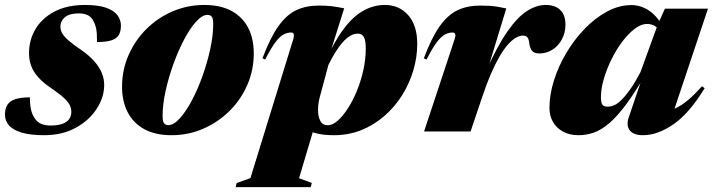

<svg xmlns="http://www.w3.org/2000/svg" viewBox="-38 -530 2874 774"><path d="M82.5 -137.5Q82.5 -108 87.2 -87.5Q92 -67 103 -51.5Q114 -36 129.5 -30Q145 -24 166 -24Q195 -24 213.5 -30.8Q232 -37.5 240.8 -49.8Q249.5 -62 249.5 -79Q249.5 -93 243.5 -105.8Q237.5 -118.5 220.5 -134.5Q203.5 -150.5 170 -173.5Q136.5 -196 116.5 -218.2Q96.5 -240.5 87.8 -264.2Q79 -288 79 -315.5Q79 -369.5 105.5 -413.5Q132 -457.5 182.5 -483.8Q233 -510 304.5 -510Q358 -510 389.8 -498.8Q421.5 -487.5 435.5 -468.5Q449.5 -449.5 449.5 -426.5Q449.5 -402.5 440.2 -388Q431 -373.5 410 -367Q389 -360.5 353 -360.5Q353.5 -396.5 349.5 -415.2Q345.5 -434 336.5 -449Q327.5 -464 313.2 -470Q299 -476 279.5 -476Q241.5 -476 223.5 -460.5Q205.5 -445 205.5 -423Q205.5 -409.5 212.2 -396.8Q219 -384 237 -368Q255 -352 289 -329Q322.5 -305.5 342.8 -282.2Q363 -259 372.5 -235.5Q382 -212 382 -187.5Q382 -138.5 352.2 -92Q322.5 -45.5 268 -15.2Q213.5 15 139.5 15Q84 15 49.2 4.5Q14.5 -6 -1.8 -24.5Q-18 -43 -18 -67.5Q-18 -91.5 -8.5 -107Q1 -122.5 23.2 -130Q45.5 -137.5 82.5 -137.5Z M785.5 -510Q851 -510 895.5 -485.8Q940 -461.5 962.5 -417.8Q985 -374 985 -315Q985 -247.5 959 -187.8Q933 -128 887 -82.5Q841 -37 781.2 -11Q721.5 15 654 15Q588 15 543.8 -9.2Q499.5 -33.5 476.8 -77.5Q454 -121.5 454 -180Q454 -247.5 480 -307.2Q506 -367 552 -412.8Q598 -458.5 658 -484.2Q718 -510 785.5 -510ZM640.5 -25.5Q662 -25.5 686.8 -52.8Q711.5 -80 735.5 -125.2Q759.5 -170.5 778.8 -224.8Q798 -279 809.8 -333.5Q821.5 -388 821.5 -433Q821.5 -455 815.8 -462.5Q810 -470 798.5 -470Q777 -470 752.2 -442.5Q727.5 -415 703.8 -369.8Q680 -324.5 660.5 -270.2Q641 -216 629.2 -161.8Q617.5 -107.5 617.5 -62Q617.5 -40.5 623.5 -33Q629.5 -25.5 640.5 -25.5Z M1252 -142Q1248 -128 1246 -113.8Q1244 -99.5 1244 -86.5Q1244 -60.5 1253.2 -42.8Q1262.5 -25 1283.5 -25Q1302 -25 1323 -43.2Q1344 -61.5 1364.2 -92.8Q1384.5 -124 1400.8 -163.8Q1417 -203.5 1426.8 -247.5Q1436.5 -291.5 1436.5 -334.5Q1436.5 -366.5 1429 -380.5Q1421.5 -394.5 1403 -394.5Q1394 -394.5 1383.8 -390.5Q1373.5 -386.5 1362 -377.5Q1350.5 -368.5 1338.2 -353.5Q1326 -338.5 1313 -317.5Q1300 -296.5 1286 -268.5ZM1154.5 -57.5 1239 -51.5 1167.5 188.5 1219 207.5 1214.5 224.5H912L916 208L971.5 188L1145 -374.5Q1148 -386 1146.2 -392.5Q1144.5 -399 1135.5 -399Q1122 -399 1107 -392Q1092 -385 1074 -362Q1056 -339 1031 -290L1020 -295Q1051 -377.5 1083.8 -423.8Q1116.5 -470 1156 -488.8Q1195.5 -507.5 1246.5 -507.5Q1278.5 -507.5 1299.2 -505Q1320 -502.5 1349.5 -496.5L1281 -279L1271.5 -278Q1309 -362.5 1347.5 -413.5Q1386 -464.5 1427.2 -487.2Q1468.5 -510 1513.5 -510Q1571 -510 1607.5 -469Q1644 -428 1644 -353.5Q1644 -299 1628 -245.5Q1612 -192 1582.5 -145.2Q1553 -98.5 1511.2 -62.2Q1469.5 -26 1418.5 -5.5Q1367.5 15 1308 15Q1242.5 15 1204.8 -4.2Q1167 -23.5 1154.5 -57.5Z M1795.5 -374.5Q1799 -386 1797 -392.5Q1795 -399 1786 -399Q1772.5 -399 1757.5 -392Q1742.5 -385 1724.5 -362Q1706.5 -339 1681.5 -290L1670.5 -295Q1701.5 -377.5 1734.2 -423.8Q1767 -470 1806.5 -488.8Q1846 -507.5 1897 -507.5Q1919 -507.5 1935.2 -506.5Q1951.5 -505.5 1967 -503Q1982.5 -500.5 2003 -496L1915 -207.5L1916.5 -232Q1964.5 -341.5 2006.8 -402Q2049 -462.5 2087.2 -486.2Q2125.5 -510 2161 -510Q2200.5 -510 2221 -489.5Q2241.5 -469 2241.5 -430.5Q2241.5 -398 2227.2 -371.5Q2213 -345 2189.2 -329.8Q2165.5 -314.5 2136 -314.5Q2116.5 -314.5 2107.8 -324Q2099 -333.5 2096 -353Q2094 -373 2087.8 -379.8Q2081.5 -386.5 2070 -386.5Q2056.5 -386.5 2041 -377.5Q2025.5 -368.5 2009 -349.8Q1992.5 -331 1975.5 -301.8Q1958.5 -272.5 1941 -232.2Q1923.5 -192 1906 -139.5L1859 0H1671.5Z M2496.5 -56.5 2559.5 -242 2569.5 -239Q2524 -160.5 2487 -110.5Q2450 -60.5 2418 -33.2Q2386 -6 2356 4.5Q2326 15 2294 15Q2259 15 2232.5 1Q2206 -13 2191.5 -38Q2177 -63 2177 -94.5Q2177 -148.5 2195.2 -206.2Q2213.5 -264 2245.8 -318Q2278 -372 2320.2 -415.2Q2362.5 -458.5 2410.2 -484Q2458 -509.5 2507.5 -509.5Q2543.5 -509.5 2576 -489Q2608.5 -468.5 2636.5 -420.5L2626 -398Q2616 -416.5 2602.2 -425Q2588.5 -433.5 2570 -433.5Q2546.5 -433.5 2520.8 -414Q2495 -394.5 2470.5 -362Q2446 -329.5 2426.8 -290.2Q2407.5 -251 2396 -211.5Q2384.5 -172 2384.5 -138.5Q2384.5 -116 2390.2 -108Q2396 -100 2412.5 -100Q2423 -100 2436 -105Q2449 -110 2465 -125Q2481 -140 2500.8 -167.5Q2520.5 -195 2544 -239.5L2614 -432L2642.5 -495H2816L2668.5 -54L2650.5 -80.5Q2674 -87 2696.2 -99.2Q2718.5 -111.5 2742 -132Q2765.5 -152.5 2792 -182.5L2802.5 -174.5Q2742 -74.5 2678 -29.8Q2614 15 2554 15Q2516 15 2500.8 -4.5Q2485.5 -24 2496.5 -56.5Z"/></svg>

Font: Newsreader 60pt ExtraBold
Style: Italic
Weight: 800
Italic angle: -17°
Designer: Hugues Gentile
Foundry: Production Type
Version: Version 1.003